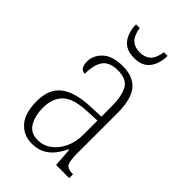

<svg xmlns="http://www.w3.org/2000/svg" viewBox="-222 -802 890 890"><g transform="rotate(45 223.0 -356.5)"><path d="M168 10Q114 10 79.5 -28.5Q45 -67 45 -147Q45 -225 92.5 -262.5Q140 -300 239 -304L308 -307V-371Q308 -442 288 -477.5Q268 -513 211 -513Q157 -513 135 -483Q113 -453 113 -393Q80 -393 80 -441Q80 -482 113.5 -512.5Q147 -543 213 -543Q282 -543 315.5 -502.5Q349 -462 349 -372V-107Q349 -54 359.5 -39.5Q370 -25 401 -25H404V0H318L311 -93H308Q295 -66 277 -42.5Q259 -19 232.5 -4.5Q206 10 168 10ZM175 -21Q214 -21 244 -44Q274 -67 291 -104.5Q308 -142 308 -186V-281L243 -278Q156 -274 121.5 -240Q87 -206 87 -145Q87 -92 108 -56.5Q129 -21 175 -21ZM223 -606Q171 -606 145.5 -637.5Q120 -669 119 -723H143Q150 -679 170 -661Q190 -643 223 -643Q255 -643 275 -660.5Q295 -678 302 -723H326Q325 -670 300 -638Q275 -606 223 -606Z"/></g></svg>

Font: Noto Serif Bengali Condensed ExtraLight
Style: Regular
Weight: 200
Width: 3
Designer: Juan Bruce, Universal Thirst, Indian Type Foundry and the Monotype Design Team.
Foundry: Monotype Imaging Inc.
Version: Version 2.003; ttfautohint (v1.8.4.7-5d5b)